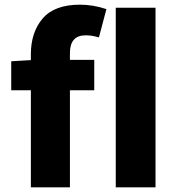

<svg xmlns="http://www.w3.org/2000/svg" viewBox="-20 -801 756 821"><path d="M322 -781Q378 -781 435 -762L403 -641Q373 -650 346 -650Q279 -650 279 -574V-545H383V-415H279V0H112V-415H28V-539L112 -544V-569Q112 -663 162.5 -722Q213 -781 322 -781ZM475 -768H645V0H475Z"/></svg>

Font: Nebula Sans Bold
Style: Regular
Weight: 700
Designer: Paul D. Hunt for Adobe (as Source Sans)
Foundry: Nebula Entertainment & Broadcasting LLC
Version: Version 1.010